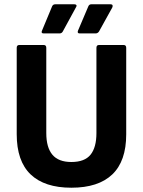

<svg xmlns="http://www.w3.org/2000/svg" viewBox="-20 -865 667 896"><path d="M313 11Q188 11 123 -51Q58 -113 58 -239V-642Q58 -655 70 -655H184Q196 -655 196 -642V-244Q196 -177 224.5 -143Q253 -109 313 -109Q375 -109 402.5 -143Q430 -177 430 -244V-642Q430 -655 442 -655H557Q569 -655 569 -642V-238Q569 -113 504 -51Q439 11 313 11ZM352 -709Q339 -709 344 -722L392 -835Q396 -845 406 -845H496Q503 -845 505 -841Q507 -837 504 -830L442 -718Q436 -709 426 -709ZM184 -709Q170 -709 176 -722L223 -835Q227 -845 238 -845H327Q334 -845 336.5 -841Q339 -837 334 -830L273 -718Q268 -709 258 -709Z"/></svg>

Font: Sofia Sans Semi Condensed ExtraBold
Style: Regular
Weight: 800
Designer: Botio Nikoltchev, Ani Petrova
Foundry: lettersoup
Version: Version 4.100